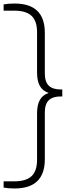

<svg xmlns="http://www.w3.org/2000/svg" viewBox="-40 -838 396 1088"><path d="M313 -331V-291.5H304Q258.5 -291.5 236.2 -269.8Q214 -248 214 -200.5V64.5Q214 230 42.5 230Q6.5 230 -19.5 225V189.5H42Q107.5 189.5 138.8 160.2Q170 131 170 67.5V-195.5Q170 -244 186 -272Q202 -300 236 -311.5Q202 -322.5 186 -350.5Q170 -378.5 170 -427V-655.5Q170 -719 138.8 -748.2Q107.5 -777.5 42 -777.5H-19.5V-813Q6.5 -818 42.5 -818Q214 -818 214 -652.5V-422Q214 -374.5 236.2 -352.8Q258.5 -331 304 -331Z"/></svg>

Font: Encode Sans ExtraLight
Style: Regular
Weight: 275
Designer: Multiple Designers
Foundry: Impallari Type
Version: Version 2.000